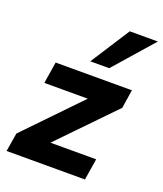

<svg xmlns="http://www.w3.org/2000/svg" viewBox="-140 -852 802 944"><g transform="rotate(20 261.0 -380.0)"><path d="M7 0 23 -97 328 -413 332 -378H67L85 -491H484L469 -394L158 -73L154 -112H435L417 0ZM243 -555 375 -760H522L342 -555Z"/></g></svg>

Font: Nunito Sans 12pt ExtraBold
Style: Italic
Weight: 800
Italic angle: -9°
Designer: Vernon Adams
Foundry: Vernon Adams
Version: Version 3.101;gftools[0.9.27]